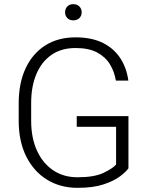

<svg xmlns="http://www.w3.org/2000/svg" viewBox="-20 -902 724 932"><path d="M603.5 -338.4V-85Q591.3 -67.4 561.5 -45.2Q531.7 -22.9 481.4 -6.6Q431.2 9.8 356.4 9.8Q272.5 9.8 208 -30Q143.6 -69.8 107.2 -142.8Q70.8 -215.8 70.8 -315.4V-401.4Q70.8 -499 104.5 -570.8Q138.2 -642.6 200 -681.6Q261.7 -720.7 346.7 -720.7Q425.8 -720.7 480 -693.4Q534.2 -666 564.7 -618.4Q595.2 -570.8 603 -510.7H542.5Q535.6 -553.2 513.9 -589.4Q492.2 -625.5 451.7 -647.2Q411.1 -668.9 346.7 -668.9Q277.8 -668.9 229.7 -635.5Q181.6 -602.1 156.5 -542.2Q131.3 -482.4 131.3 -402.3V-315.4Q131.3 -232.9 159.4 -171.1Q187.5 -109.4 238 -75.4Q288.6 -41.5 356.4 -41.5Q438 -41.5 483.2 -63.2Q528.3 -85 543.5 -103.5V-286.6H352.5V-338.4ZM295.9 -842.3Q295.9 -858.9 306.6 -870.4Q317.4 -881.8 335.9 -881.8Q354.5 -881.8 365.5 -870.4Q376.5 -858.9 376.5 -842.3Q376.5 -825.7 365.5 -814.5Q354.5 -803.2 335.9 -803.2Q317.4 -803.2 306.6 -814.5Q295.9 -825.7 295.9 -842.3Z"/></svg>

Font: Vazirmatn UI ExtraLight
Style: Regular
Weight: 200
Designer: Saber Rastikerdar
Foundry: Saber Rastikerdar
Version: Version 33.003